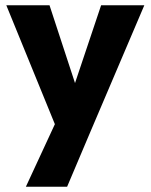

<svg xmlns="http://www.w3.org/2000/svg" viewBox="-20 -506 574 731"><path d="M203.5 2.5 4 -486H168.5L295.5 -98.5H235L365 -486H529.5L321.5 2ZM78.5 205 224.5 -110 321.5 2 235.5 205Z"/></svg>

Font: Outfit Thin
Style: Regular
Weight: 100
Designer: Rodrigo Fuenzalida
Foundry: fragTYPE
Version: Version 1.000